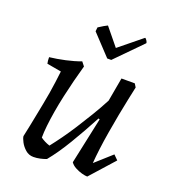

<svg xmlns="http://www.w3.org/2000/svg" viewBox="-124 -749 761 854"><g transform="rotate(20 256.0 -322.0)"><path d="M131 12Q109 12 93 -2Q77 -16 68 -33Q59 -50 58 -60Q64 -87 69.5 -114.5Q75 -142 80.5 -170Q86 -198 91.5 -226Q97 -254 101.5 -281Q106 -308 109.5 -335Q113 -362 116 -387L48 -399Q45 -411 45 -429Q80 -433 119 -441.5Q158 -450 190 -462L205 -443Q195 -408 185 -368.5Q175 -329 166 -288.5Q157 -248 150.5 -209.5Q144 -171 140.5 -138.5Q137 -106 137 -82Q145 -76 156.5 -70Q168 -64 181 -60Q200 -84 222 -114.5Q244 -145 267 -181Q290 -217 314 -256.5Q338 -296 360 -338L380 -450H443L453 -434Q448 -410 440 -373Q432 -336 424 -293Q416 -250 408.5 -206Q401 -162 396 -122Q391 -82 389 -53L466 -122L487 -101L386 12Q376 12 359.5 7.5Q343 3 327.5 -5.5Q312 -14 304 -26L351 -246L345 -248Q326 -212 306.5 -177.5Q287 -143 267.5 -110.5Q248 -78 229 -50.5Q210 -23 191 0Q178 5 162 8.5Q146 12 131 12ZM290 -512 200 -608 202 -627Q216 -636 226 -642Q236 -648 243 -651L310 -569L417 -656Q420 -656 425.5 -648Q431 -640 430 -635L309 -512Z"/></g></svg>

Font: Labrada
Style: Italic
Weight: 400
Italic angle: -7°
Designer: Mercedes Jáuregui
Foundry: Omnibus-Type Team
Version: Version 1.000